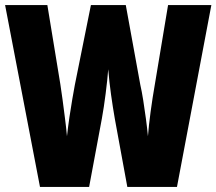

<svg xmlns="http://www.w3.org/2000/svg" viewBox="-20 -734 850 754"><path d="M810 -714 675 0H480L431 -267Q423 -313 416 -363Q409 -413 405 -462Q402 -422 395 -367Q388 -312 380 -268L330 0H137L0 -714H166L217 -403Q221 -379 225.5 -344Q230 -309 235 -271Q240 -233 243 -199Q247 -235 252.5 -273Q258 -311 264 -345Q270 -379 274 -401L337 -714H474L531 -401Q537 -375 542.5 -340Q548 -305 553 -268Q558 -231 561 -199Q564 -240 571.5 -295.5Q579 -351 588 -402L640 -714Z"/></svg>

Font: Noto Sans Thai Looped ExtraCondensed Black
Style: Regular
Weight: 900
Width: 2
Designer: Sasikarn Vongin, Ben Mitchell
Foundry: The Fontpad Ltd
Version: Version 1.001; ttfautohint (v1.8.4.7-5d5b)